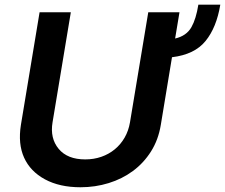

<svg xmlns="http://www.w3.org/2000/svg" viewBox="-20 -779 949 810"><path d="M68.2 -252.1 147 -727.3H278.8L201.7 -263.1Q190.3 -195.7 227.6 -150.9Q264.6 -106.5 339.5 -106.5Q375.7 -106.5 407.5 -117.5Q439.3 -128.6 464.1 -149Q489 -169.4 505.7 -198.3Q522.4 -227.3 528.4 -263.1L605.5 -727.3H737.2L718.8 -616.5Q766.7 -627.5 787.6 -664.4Q807.2 -699.2 816.8 -759.2H909.4Q893.5 -663 847.3 -606.2Q801.1 -549 705.6 -537.6L658.4 -252.1Q648.1 -189.3 617.2 -140.3Q586.3 -91.3 540.8 -57.7Q495.4 -24.1 438.6 -6.6Q381.7 11 319.6 11Q231.5 11 169.7 -22.4Q108 -55.8 81.7 -113.8Q55.4 -171.9 68.2 -252.1Z"/></svg>

Font: Inter P Semi Bold
Style: Italic
Weight: 600
Italic angle: 9.39999°
Designer: Rasmus Andersson
Foundry: rsms
Version: Version 3.018;git-588b23468